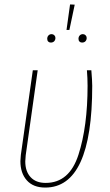

<svg xmlns="http://www.w3.org/2000/svg" viewBox="-20 -836 498 866"><path d="M396 -449Q396 10 184 10Q130 10 101 -22.5Q72 -55 72 -109Q72 -117 74 -137L128 -519H150L96 -136Q94 -116 94 -108Q94 -63 118 -37Q142 -11 186 -11Q293 -11 334 -138.5Q375 -266 375 -449Q375 -483 372 -519H392Q396 -471 396 -449ZM296 -816 317 -815 293 -701H280ZM230 -665Q230 -656 224.5 -650Q219 -644 209 -644Q202 -644 197.5 -648.5Q193 -653 193 -661Q193 -670 198.5 -676Q204 -682 213 -682Q220 -682 225 -677Q230 -672 230 -665ZM371 -665Q371 -656 365.5 -650Q360 -644 350 -644Q343 -644 338.5 -648.5Q334 -653 334 -661Q334 -670 339.5 -676Q345 -682 354 -682Q361 -682 366 -677Q371 -672 371 -665Z"/></svg>

Font: Fira Sans Extra Condensed Thin
Style: Italic
Weight: 250
Width: 3
Italic angle: -8°
Designer: Carrois Corporate & Edenspiekermann AG
Foundry: Carrois Corporate GbR & Edenspiekermann AG
Version: Version 4.203